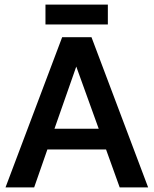

<svg xmlns="http://www.w3.org/2000/svg" viewBox="-20 -811 665 831"><path d="M3.9 0 249 -649.9H376L621.1 0H498L439 -164.1H185.1L127.9 0ZM176.8 -705.1V-791H446.8V-705.1ZM215.8 -253.9H407.2L310.1 -522.9Z"/></svg>

Font: Apfel Grotezk Mittel
Style: Regular
Weight: 500
Designer: Luigi Gorlero
Foundry: © 2023, Luigi Gorlero & Collletttivo
Version: Version 2.000;Glyphs 3.2 (3217)